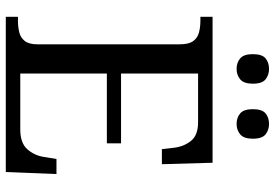

<svg xmlns="http://www.w3.org/2000/svg" viewBox="-163 -786 949 663"><g transform="rotate(90 311.5 -454.5)"><path d="M38 0V-42H51Q73 -42 91.5 -46.5Q110 -51 121.5 -65.5Q133 -80 133 -109V-600Q133 -632 122 -647Q111 -662 92.5 -667Q74 -672 51 -672H38V-714H542L547 -539H495L490 -582Q486 -615 466.5 -639.5Q447 -664 402 -664H234V-398H475V-349H234V-50H427Q474 -50 495.5 -74.5Q517 -99 522 -132L529 -175H581L574 0ZM408 -797Q386 -797 371.5 -809.5Q357 -822 357 -853Q357 -885 371.5 -897Q386 -909 408 -909Q429 -909 444 -897Q459 -885 459 -853Q459 -822 444 -809.5Q429 -797 408 -797ZM218 -797Q196 -797 181.5 -809.5Q167 -822 167 -853Q167 -885 181.5 -897Q196 -909 218 -909Q239 -909 254 -897Q269 -885 269 -853Q269 -822 254 -809.5Q239 -797 218 -797Z"/></g></svg>

Font: Noto Serif Gujarati
Style: Regular
Weight: 400
Designer: Universal Thirst, Indian Type Foundry and the Monotype Design Team
Foundry: Monotype Imaging Inc.
Version: Version 2.102